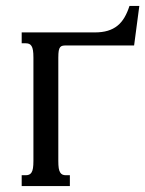

<svg xmlns="http://www.w3.org/2000/svg" viewBox="-20 -628 490 648"><path d="M202.6 -474.6Q195.8 -474.6 191.2 -473.6Q186.5 -472.7 183.1 -468.8Q179.7 -464.8 178.2 -456.5Q176.8 -448.2 176.8 -433.1V-85Q176.8 -69.8 178.2 -60.5Q179.7 -51.3 183.1 -45.9Q186.5 -40.5 191.2 -38.6Q195.8 -36.6 202.6 -36.6H215.8V0H53.2V-36.6H66.9Q73.2 -36.6 78.1 -38.6Q83 -40.5 86.4 -45.9Q89.8 -51.3 91.3 -60.5Q92.8 -69.8 92.8 -85V-433.6Q92.8 -448.7 91.3 -458Q89.8 -467.3 86.4 -472.7Q83 -478 78.1 -480Q73.2 -481.9 66.9 -481.9H53.2V-518.6H299.8Q324.7 -518.6 343.5 -524.2Q362.3 -529.8 376.2 -541Q390.1 -552.2 399.9 -568.8Q409.7 -585.4 417 -607.9H450.2L432.6 -474.6Z"/></svg>

Font: Arian AMU Serif
Style: Regular
Weight: 400
Designer: Ruben Hakobyan (Tarumian)
Foundry: Ruben Hakobyan (Tarumian)
Version: Version 1.002